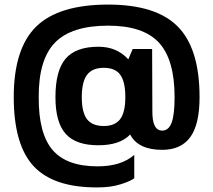

<svg xmlns="http://www.w3.org/2000/svg" viewBox="-20 -674 931 838"><path d="M643 -460H644L645 -190Q644 -104 688 -104Q716 -104 729 -138.5Q742 -173 742 -250Q742 -414 673.5 -488Q605 -562 452 -562Q292 -562 220 -488Q148 -414 149 -250Q148 -92 209 -20Q270 52 406 52Q509 52 566 2V104Q549 117 506 130.5Q463 144 406 144Q214 145 127 51.5Q40 -42 40 -250Q40 -462 138 -558Q236 -654 452 -654Q661 -654 756 -558Q851 -462 851 -250Q851 -131 810.5 -75.5Q770 -20 688 -20Q583 -20 548 -87Q504 -40 409 -40Q311 -40 266.5 -90Q222 -140 222 -250Q222 -366 266.5 -418Q311 -470 410 -470Q490 -470 540 -415L559 -460ZM433 -124Q482 -124 504.5 -154Q527 -184 527 -250Q527 -317 505 -347.5Q483 -378 433 -378Q383 -378 360 -347.5Q337 -317 337 -250Q337 -183 360 -153.5Q383 -124 433 -124Z"/></svg>

Font: Fivo Sans
Style: Regular
Weight: 700
Designer: Alexander Slobzheninov
Foundry: Alexander Slobzheninov
Version: 1.0